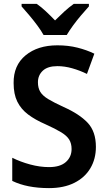

<svg xmlns="http://www.w3.org/2000/svg" viewBox="-20 -957 552 987"><path d="M473 -202Q473 -140 444.5 -92Q416 -44 362 -17Q308 10 232 10Q119 10 43 -27V-146Q85 -125 135 -111.5Q185 -98 232 -98Q289 -98 318.5 -124Q348 -150 348 -191Q348 -219 336 -239Q324 -259 294.5 -277Q265 -295 214 -318Q161 -341 124.5 -368.5Q88 -396 69 -434.5Q50 -473 50 -530Q49 -621 111.5 -672.5Q174 -724 275 -724Q331 -724 378.5 -712Q426 -700 465 -681L427 -577Q390 -595 351 -606Q312 -617 275 -617Q225 -617 200 -593.5Q175 -570 175 -534Q175 -505 187 -485Q199 -465 228 -447.5Q257 -430 307 -407Q388 -371 430.5 -326Q473 -281 473 -202ZM204 -777Q192 -799 172 -826Q152 -853 130 -879Q108 -905 91 -924V-937H169Q192 -921 215.5 -899Q239 -877 263 -852Q289 -878 311.5 -898.5Q334 -919 359 -937H437V-924Q420 -905 398 -879.5Q376 -854 356 -826.5Q336 -799 323 -777Z"/></svg>

Font: Noto Sans Khmer SemiCondensed SemiBold
Style: Regular
Weight: 600
Width: 4
Designer: Danh Hong and the Monotype Design Team
Foundry: Monotype Imaging Inc.
Version: Version 2.004; ttfautohint (v1.8.4.7-5d5b)